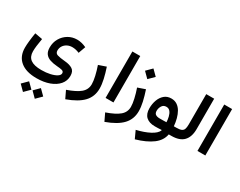

<svg xmlns="http://www.w3.org/2000/svg" viewBox="-124 -1311 2998 2403"><g transform="rotate(30 1375.0 -109.0)"><path d="M223.1 375.5 300.3 298.3 377.9 375.5 300.3 452.6ZM394 375.5 470.7 298.3 548.3 375.5 470.7 452.6ZM695.3 -422.4 658.2 -319.8Q606.4 -342.3 556.6 -342.3Q516.6 -342.3 484.4 -325.7Q452.1 -309.1 433.1 -280Q414.1 -251 414.1 -213.4Q414.1 -172.9 450 -161.4Q485.8 -149.9 563.5 -143.1Q631.8 -137.7 673.3 -111.3Q714.8 -85 714.8 -17.6Q714.8 53.7 669.4 106.9Q624 160.2 543.7 189.7Q463.4 219.2 358.4 219.2Q207.5 219.2 125.7 151.6Q43.9 84 43.9 -41Q43.9 -80.1 50 -138.4Q56.2 -196.8 66.9 -260.3L176.3 -240.2Q164.6 -172.4 159.4 -128.9Q154.3 -85.4 154.3 -50.8Q154.3 26.4 204.6 63.2Q254.9 100.1 360.8 100.1Q429.2 100.1 485.6 87.4Q542 74.7 575.7 53.2Q609.4 31.7 609.4 4.9Q609.4 -22.9 580.1 -30.3Q550.8 -37.6 509.8 -40Q448.7 -44.4 404.1 -59.8Q359.4 -75.2 335.2 -108.2Q311 -141.1 311 -198.7Q311 -271 344.7 -328.9Q378.4 -386.7 435.5 -420.7Q492.7 -454.6 562.5 -454.6Q626.5 -454.6 695.3 -422.4Z M943.4 -309.6 1050.8 -346.7Q1078.1 -265.6 1094.2 -193.4Q1110.4 -121.1 1110.4 -62.5Q1110.4 51.8 1036.9 130.6Q963.4 209.5 804.2 267.1L752.9 159.7Q879.9 115.7 939 65.7Q998 15.6 998 -61Q998 -106 982.9 -172.9Q967.8 -239.7 943.4 -309.6Z M1346.7 0H1232.9V-670.9H1346.7Z M1509.3 -309.6 1616.7 -346.7Q1644 -265.6 1660.2 -193.4Q1676.3 -121.1 1676.3 -62.5Q1676.3 51.8 1602.8 130.6Q1529.3 209.5 1370.1 267.1L1318.8 159.7Q1445.8 115.7 1504.9 65.7Q1564 15.6 1564 -61Q1564 -106 1548.8 -172.9Q1533.7 -239.7 1509.3 -309.6ZM1490.2 -541.5 1567.4 -618.7 1645 -541.5 1567.4 -464.4Z M2043 2.4 2039.1 -3.4Q2014.6 -1.5 1989.7 -0.7Q1964.8 0 1941.4 0Q1861.8 0 1817.1 -40.5Q1772.5 -81.1 1772.5 -163.6Q1772.5 -225.6 1792.2 -280.8Q1812 -335.9 1851.8 -370.8Q1891.6 -405.8 1951.7 -405.8Q2001 -405.8 2036.6 -381.6Q2072.3 -357.4 2095.7 -316.7Q2119.1 -275.9 2132.6 -224.9Q2146 -173.8 2150.4 -119.6H2183.1V0H2146Q2129.4 93.8 2042.7 158.7Q1956.1 223.6 1808.6 266.1L1758.8 157.7Q1869.6 131.8 1946.3 91.3Q2022.9 50.8 2043 2.4ZM2044.9 -117.2Q2043.9 -154.3 2034.7 -193.1Q2025.4 -231.9 2004.9 -258.3Q1984.4 -284.7 1948.7 -284.7Q1907.7 -284.7 1887.2 -252Q1866.7 -219.2 1866.7 -180.2Q1866.7 -144.5 1888.4 -130.1Q1910.2 -115.7 1947.3 -115.7Q1971.2 -115.7 1995.8 -116Q2020.5 -116.2 2044.9 -117.2Z M2183.1 -119.6Q2232.4 -119.6 2257.6 -130.1Q2282.7 -140.6 2291.5 -165Q2300.3 -189.5 2300.3 -231.4V-670.9H2415V-231.4Q2415 -118.7 2358.2 -59.3Q2301.3 0 2183.1 0Q2174.3 0 2169.4 -12.7Q2164.6 -25.4 2164.6 -60.1Q2164.6 -94.7 2169.4 -107.2Q2174.3 -119.6 2183.1 -119.6Z M2674.3 0H2560.5V-670.9H2674.3Z"/></g></svg>

Font: Estedad-FD SemiBold
Style: Regular
Weight: 600
Designer: Amin Abedi
Version: Version 7.3